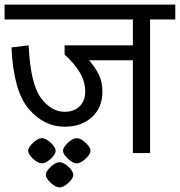

<svg xmlns="http://www.w3.org/2000/svg" viewBox="-30 -668 785 838"><path d="M20 -461 95 -470Q103 -301 148.5 -240.5Q194 -180 252 -180Q293 -180 317.5 -204Q342 -228 342 -268Q342 -311 319 -350.5Q296 -390 252 -430V-470H550V-583H-10V-648H735V-583H625V0H550V-405H359Q387 -372 402 -341Q417 -310 417 -268Q417 -199 371.5 -157Q326 -115 252 -115Q162 -115 95.5 -192.5Q29 -270 20 -461ZM245 -10Q245 -25 266.5 -45Q288 -65 305 -65Q322 -65 343.5 -45Q365 -25 365 -10Q365 5 343.5 25Q322 45 305 45Q288 45 266.5 25Q245 5 245 -10ZM93 -10Q93 -25 114.5 -45Q136 -65 153 -65Q170 -65 191.5 -45Q213 -25 213 -10Q213 5 191.5 25Q170 45 153 45Q136 45 114.5 25Q93 5 93 -10ZM170 95Q170 80 191.5 60Q213 40 230 40Q247 40 268.5 60Q290 80 290 95Q290 110 268.5 130Q247 150 230 150Q213 150 191.5 130Q170 110 170 95Z"/></svg>

Font: Madhuban Light
Style: Regular
Weight: 300
Designer: jaikishan Patel
Foundry: MagicType
Version: Version 1.000